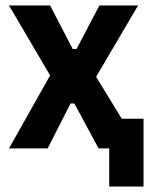

<svg xmlns="http://www.w3.org/2000/svg" viewBox="-20 -545 554 705"><path d="M381 140V0H342L253 -165H239L155 0H13L164 -268L13 -525H164L247 -365H261L345 -525H487L333 -263L427 -109H507V140Z"/></svg>

Font: IBM Plex Sans Condensed
Style: Bold
Weight: 700
Width: 3
Designer: Mike Abbink, Paul van der Laan, Pieter van Rosmalen
Foundry: Bold Monday
Version: Version 3.201